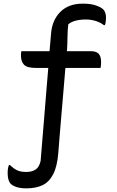

<svg xmlns="http://www.w3.org/2000/svg" viewBox="-20 -784 640 1054"><path d="M124 160Q155 160 175 147Q195 134 203 100Q206 60 211 2Q216 -56 221.5 -124.5Q227 -193 233 -266.5Q239 -340 245 -411H179Q129 -411 112 -428.5Q95 -446 95 -479Q95 -485 95.5 -491.5Q96 -498 97 -503H252Q256 -552 260 -596Q265 -672 310.5 -718Q356 -764 434 -764Q478 -764 505.5 -754.5Q533 -745 545 -734Q554 -726 558 -713.5Q562 -701 562 -687Q562 -663 556 -646H550Q533 -660 506.5 -668.5Q480 -677 452 -677Q387 -677 355 -651Q351 -622 350.5 -581Q350 -540 348 -510L347 -503H478Q509 -503 522 -488.5Q535 -474 535 -443Q535 -425 532 -411H339Q334 -352 328.5 -286.5Q323 -221 317.5 -157.5Q312 -94 307.5 -38.5Q303 17 300 56Q294 130 272 172.5Q250 215 213.5 232.5Q177 250 124 250Q91 250 68.5 242Q46 234 36 222Q28 211 25 196.5Q22 182 22 166Q22 139 29 122H35Q55 142 74.5 151Q94 160 124 160Z"/></svg>

Font: Recursive Mn Csl St
Style: Regular
Weight: 400
Monospace: yes
Version: Version 1.079;hotconv 1.0.112;makeotfexe 2.5.65598; ttfautoh